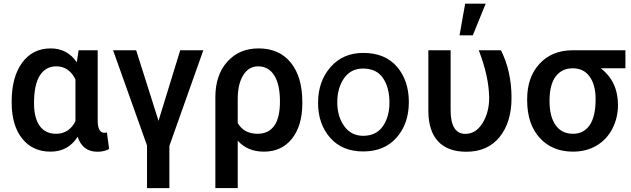

<svg xmlns="http://www.w3.org/2000/svg" viewBox="-20 -795 3348 1019"><path d="M498.5 -528.3H397L387.7 -464.4Q337.4 -538.1 249 -538.1Q153.3 -538.1 97.7 -462.4Q42 -386.7 42 -256.8V-250.5Q42 -129.4 97.4 -59.8Q152.8 9.8 248 9.8Q342.3 9.8 392.1 -69.3Q418 10.3 497.1 10.3Q534.2 10.3 559.1 -4.4L547.4 -92.3Q542.5 -90.3 534.2 -90.3Q500 -90.3 498.5 -150.4ZM160.6 -246.6Q160.6 -346.7 191.7 -394.8Q222.7 -442.9 278.8 -442.9Q346.2 -442.9 380.4 -373.5V-151.4Q346.2 -85 277.8 -85Q220.2 -85 190.4 -127.2Q160.6 -169.4 160.6 -246.6Z M821.3 -153.8 702.6 -528.3H580.1L760.3 -22.9V203.6H878.9V-20.5L1059.1 -528.3H936.5Z M1352.5 -538.1Q1249.5 -538.1 1186.3 -467.5Q1123 -397 1123 -278.8V203.1H1241.7V-48.3Q1293.5 9.8 1380.9 9.8Q1475.1 9.8 1529.8 -59.3Q1584.5 -128.4 1584.5 -246.6V-253.9Q1584.5 -387.2 1523.2 -462.6Q1461.9 -538.1 1352.5 -538.1ZM1241.7 -142.1V-270.5Q1241.7 -348.6 1270.8 -395.8Q1299.8 -442.9 1349.6 -442.9Q1405.3 -442.9 1435.5 -394.8Q1465.8 -346.7 1465.8 -256.8Q1465.8 -169.4 1435.3 -127.2Q1404.8 -85 1347.2 -85Q1274.4 -85 1241.7 -142.1Z M1907.7 8.8Q2020.5 8.8 2085.2 -65.2Q2149.9 -139.2 2149.9 -253.2Q2149.9 -367.2 2086.9 -440.7Q2023.9 -514.2 1907.7 -514.2Q1799.8 -514.2 1733.9 -438.5Q1668 -362.8 1668 -249Q1668 -137.2 1731.9 -64.2Q1795.9 8.8 1907.7 8.8ZM1906.7 -431.2Q1978.5 -431.2 2012.7 -380.6Q2046.9 -330.1 2046.9 -251Q2046.9 -173.8 2011.2 -124Q1975.6 -74.2 1907.7 -74.2Q1843.8 -74.2 1806.9 -125.5Q1770 -176.8 1770 -252Q1770 -328.1 1805.9 -379.6Q1841.8 -431.2 1906.7 -431.2Z M2371.6 -528.3H2253.4V-205.6Q2253.9 -100.1 2304.9 -44.9Q2356 10.3 2455.1 10.3Q2567.9 10.3 2631.3 -67.6Q2694.8 -145.5 2694.8 -276.4Q2694.8 -416 2638.7 -528.3H2521Q2574.7 -389.2 2576.2 -276.4Q2576.2 -198.2 2540.8 -141.4Q2505.4 -84.5 2450.2 -84.5Q2371.6 -84.5 2371.6 -210.9ZM2448.7 -775.4 2418.9 -607.4H2489.3L2557.6 -775.4Z M3299.3 -432.6V-528.3H3017.6Q2908.7 -527.3 2843.3 -456.3Q2777.8 -385.3 2777.8 -269V-263.2Q2777.8 -136.7 2844.2 -63.5Q2910.6 9.8 3021 9.8Q3091.8 9.8 3146 -22.2Q3200.2 -54.2 3230 -111.8Q3259.8 -169.4 3259.8 -238.8Q3259.8 -361.3 3168.9 -432.6ZM2896.5 -258.8Q2896.5 -346.7 2929.4 -389.6Q2962.4 -432.6 3020 -432.6Q3077.1 -432.6 3109.1 -388.9Q3141.1 -345.2 3141.1 -269Q3141.1 -176.8 3109.6 -130.9Q3078.1 -85 3021 -85Q2961.4 -85 2929 -130.6Q2896.5 -176.3 2896.5 -258.8Z"/></svg>

Font: FAU Chimera Medium
Style: Regular
Weight: 500
Version: Version 1.002;hotconv 1.0.117;makeotfexe 2.5.65602